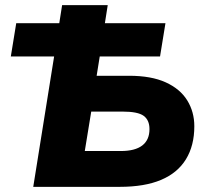

<svg xmlns="http://www.w3.org/2000/svg" viewBox="-20 -725 807 745"><path d="M109 0 190 -506H22L43 -635H210L221 -705H398L387 -635H622L601 -506H367L355 -431H481Q567 -431 623 -405.5Q679 -380 706.5 -335.5Q734 -291 734 -235Q734 -160 701.5 -107Q669 -54 605 -27Q541 0 445 0ZM309 -139H449Q504 -139 532 -160.5Q560 -182 560 -224Q560 -259 537.5 -275.5Q515 -292 456 -292H334Z"/></svg>

Font: Nunito Sans 12pt Black
Style: Italic
Weight: 900
Italic angle: -9°
Designer: Vernon Adams
Foundry: Vernon Adams
Version: Version 3.101;gftools[0.9.27]